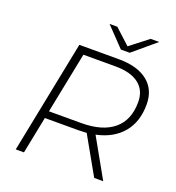

<svg xmlns="http://www.w3.org/2000/svg" viewBox="-154 -997 1027 1120"><g transform="rotate(20 360.0 -437.5)"><path d="M478 -240 613 0H557L426 -232Q394 -230 377 -230H167L121 0H70L210 -700H455Q571 -700 634.5 -649.5Q698 -599 698 -507Q698 -399 640.5 -330.5Q583 -262 478 -240ZM647 -503Q647 -576 596.5 -615Q546 -654 452 -654H252L176 -275H377Q507 -275 577 -333Q647 -391 647 -503ZM642 -875 502 -757H447L334 -875H382L477 -788L589 -875Z"/></g></svg>

Font: Idrija
Style: Italic
Weight: 300
Italic angle: -11.3°
Designer: Julieta Ulanovsky
Foundry: Julieta Ulanovsky
Version: Version 7.200